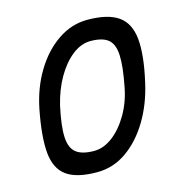

<svg xmlns="http://www.w3.org/2000/svg" viewBox="-98 -723 796 828"><g transform="rotate(-15 300.0 -309.0)"><path d="M236 14Q145 14 100 -18.5Q55 -51 48.5 -123Q42 -195 65 -313Q83 -404 126.5 -476Q170 -548 231.5 -590Q293 -632 364 -632Q455 -632 501.5 -599.5Q548 -567 555 -495Q562 -423 535 -305Q515 -215 471.5 -142.5Q428 -70 368 -28Q308 14 236 14ZM247 -78Q290 -78 330.5 -109Q371 -140 402 -193.5Q433 -247 445 -313Q462 -400 459.5 -449.5Q457 -499 431.5 -519.5Q406 -540 353 -540Q311 -540 271.5 -509Q232 -478 201.5 -425Q171 -372 155 -305Q136 -218 138.5 -168.5Q141 -119 167.5 -98.5Q194 -78 247 -78Z"/></g></svg>

Font: Victor Mono Thin
Style: Bold Italic
Weight: 700
Italic angle: -12°
Monospace: yes
Version: Version 1.561;gftools[0.9.30]